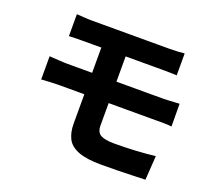

<svg xmlns="http://www.w3.org/2000/svg" viewBox="-129 -915 1258 1128"><g transform="rotate(20 500.0 -351.0)"><path d="M169 -742Q191 -741 215.5 -739Q240 -737 268 -737Q291 -737 328 -737Q365 -737 412 -737Q459 -737 508.5 -737Q558 -737 605 -737Q652 -737 690 -737Q728 -737 751 -737Q777 -737 801 -738.5Q825 -740 843 -742V-605Q823 -606 801 -606.5Q779 -607 751 -607Q728 -607 687 -607Q646 -607 595.5 -607Q545 -607 492.5 -607Q440 -607 393.5 -607Q347 -607 313.5 -607Q280 -607 268 -607Q240 -607 215.5 -606.5Q191 -606 169 -605ZM523 -381Q523 -367 523 -338Q523 -309 523 -276.5Q523 -244 523 -216.5Q523 -189 523 -175Q523 -133 549.5 -118Q576 -103 634 -103Q700 -103 765.5 -106.5Q831 -110 890 -117L880 34Q849 35 803 36.5Q757 38 705.5 39Q654 40 607 40Q512 40 460.5 19.5Q409 -1 390 -39.5Q371 -78 371 -131Q371 -155 371 -190Q371 -225 371 -263Q371 -301 371 -333.5Q371 -366 371 -386Q371 -397 371 -423.5Q371 -450 371 -483Q371 -516 371 -548Q371 -580 371 -605Q371 -630 371 -639H523Q523 -630 523 -602Q523 -574 523 -537.5Q523 -501 523 -465.5Q523 -430 523 -406Q523 -382 523 -381ZM103 -455Q125 -454 158.5 -451.5Q192 -449 216 -449Q237 -449 276.5 -449Q316 -449 366 -449Q416 -449 471.5 -449Q527 -449 581.5 -449Q636 -449 684 -449Q732 -449 766 -449Q800 -449 815 -449Q826 -449 844.5 -450Q863 -451 883 -452Q903 -453 916 -454L917 -312Q896 -315 866 -315Q836 -315 819 -315Q803 -315 767.5 -315Q732 -315 684 -315Q636 -315 581 -315Q526 -315 470 -315Q414 -315 364.5 -315Q315 -315 276 -315Q237 -315 216 -315Q195 -315 160.5 -313.5Q126 -312 103 -310Z"/></g></svg>

Font: Noto Sans KR ExtraBold
Style: Regular
Weight: 800
Designer: Ryoko NISHIZUKA  (kana, bopomofo & ideographs); Paul D. Hunt (Latin, Greek & Cyrillic); Sandoll Communications , Soo-you
Foundry: Adobe
Version: Version 2.004-H2;hotconv 1.0.118;makeotfexe 2.5.65603